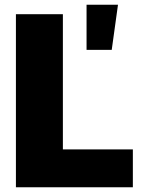

<svg xmlns="http://www.w3.org/2000/svg" viewBox="-20 -787 611 807"><path d="M46.9 0V-727.3H244.3V-159.1H538.4V0ZM343.8 -577.4V-767H475.9L449.6 -577.4Z"/></svg>

Font: Karasuma Gothic
Style: Black
Weight: 900
Designer: Rasmus Andersson / Ryoko Nishizuka
Foundry: Genbu
Version: Version 1.00